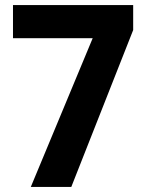

<svg xmlns="http://www.w3.org/2000/svg" viewBox="-20 -734 578 754"><path d="M101 0H260L503 -616V-714H31V-584H344Z"/></svg>

Font: Noto Sans Armenian SemiCondensed Medium
Style: Regular
Weight: 500
Width: 4
Designer: Monotype Design Team
Foundry: Monotype Imaging Inc.
Version: Version 2.008